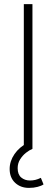

<svg xmlns="http://www.w3.org/2000/svg" viewBox="-20 -725 274 935"><path d="M96 0V-705H138V0ZM121 190Q80 190 53.5 165Q27 140 27 98Q27 60 50.5 25.5Q74 -9 117 -31L138 0Q123 6 106.5 19Q90 32 78 51Q66 70 66 94Q66 125 83.5 139.5Q101 154 126 154Q139 154 152 151Q165 148 179 141L192 173Q182 180 163 185Q144 190 121 190Z"/></svg>

Font: Nunito Sans 12pt ExtraLight
Style: Regular
Weight: 200
Version: Version 3.101;gftools[0.9.27]